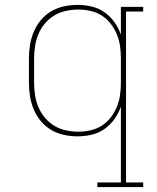

<svg xmlns="http://www.w3.org/2000/svg" viewBox="-20 -548 640 783"><path d="M377 215V196H473V-113Q463 -85 446 -61.5Q429 -38 405.5 -21.5Q382 -5 353.5 1.5Q325 8 296 8Q268 8 240.5 2Q213 -4 189 -18Q165 -32 147 -53.5Q129 -75 118 -101Q107 -127 102.5 -154.5Q98 -182 98 -210V-310Q98 -338 102.5 -365.5Q107 -393 118 -419Q129 -445 147 -466.5Q165 -488 189 -502Q213 -516 240.5 -522Q268 -528 296 -528Q325 -528 353.5 -521.5Q382 -515 405.5 -498.5Q429 -482 446 -458.5Q463 -435 473 -407V-520H564V-501H494V196H564V215ZM299 -11Q324 -11 349 -16.5Q374 -22 395 -35.5Q416 -49 431.5 -69Q447 -89 456.5 -112Q466 -135 469.5 -160Q473 -185 473 -210V-310Q473 -335 469.5 -360Q466 -385 456.5 -408Q447 -431 431.5 -451Q416 -471 395 -484.5Q374 -498 349 -503.5Q324 -509 299 -509Q274 -509 248.5 -503.5Q223 -498 201.5 -485Q180 -472 163.5 -452.5Q147 -433 137 -409.5Q127 -386 123 -360.5Q119 -335 119 -310V-210Q119 -185 123 -159.5Q127 -134 137 -110.5Q147 -87 163.5 -67.5Q180 -48 201.5 -35Q223 -22 248.5 -16.5Q274 -11 299 -11Z"/></svg>

Font: Iosevka Etoile Thin
Style: Regular
Weight: 100
Designer: Belleve Invis
Foundry: Belleve Invis
Version: Version 22.1.2; ttfautohint (v1.8.4)